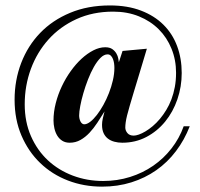

<svg xmlns="http://www.w3.org/2000/svg" viewBox="-20 -530 741 713"><path d="M684.6 -61Q665 -10.3 633.5 31.2Q602.1 72.8 560.3 102.1Q518.6 131.3 467.8 147.2Q417 163.1 358.9 163.1Q291.5 163.1 232.4 140.4Q173.3 117.7 129.4 75.4Q85.4 33.2 59.8 -26.4Q34.2 -85.9 34.2 -159.7Q34.2 -232.4 58.8 -296.4Q83.5 -360.4 129.2 -407.7Q174.8 -455.1 240.5 -482.4Q306.2 -509.8 388.2 -509.8Q453.6 -509.8 503.4 -490.7Q553.2 -471.7 586.9 -438.2Q620.6 -404.8 637.7 -358.9Q654.8 -313 654.8 -258.8Q654.8 -208 638.7 -161.1Q622.6 -114.3 593.3 -78.4Q564 -42.5 523.4 -21.2Q482.9 0 434.1 0Q418.5 0 404.8 -3.7Q391.1 -7.3 380.9 -15.1Q370.6 -22.9 364.7 -35.6Q358.9 -48.3 358.9 -66.4Q358.9 -77.1 361.6 -89.6Q364.3 -102.1 368.2 -116.2Q355 -94.7 341.3 -74Q327.6 -53.2 312.3 -36.9Q296.9 -20.5 278.8 -10.3Q260.7 0 238.8 0Q222.7 0 211.2 -7.3Q199.7 -14.6 192.6 -26.4Q185.5 -38.1 182.1 -53Q178.7 -67.9 178.7 -82.5Q178.7 -114.3 187 -146.7Q195.3 -179.2 209.5 -209.2Q223.6 -239.3 242.7 -265.9Q261.7 -292.5 283 -312Q304.2 -331.5 326.7 -343Q349.1 -354.5 370.6 -354.5Q387.2 -354.5 397 -347.7Q406.7 -340.8 412.1 -331.5Q417.5 -322.3 419.2 -313Q420.9 -303.7 421.4 -298.8L435.1 -340.8L525.4 -349.1Q509.8 -296.4 497.6 -256.6Q485.4 -216.8 476.6 -187.3Q467.8 -157.7 461.7 -137Q455.6 -116.2 451.9 -101.3Q448.2 -86.4 446.8 -75.7Q445.3 -64.9 445.3 -56.2Q445.3 -45.4 453.1 -35.9Q460.9 -26.4 476.6 -26.4Q484.4 -26.4 495.6 -30.3Q506.8 -34.2 520 -42Q533.2 -49.8 547.1 -61.5Q561 -73.2 574.2 -88.9Q586.4 -103.5 597.4 -121.6Q608.4 -139.6 616.5 -160.9Q624.5 -182.1 629.2 -206.8Q633.8 -231.4 633.8 -259.8Q633.8 -307.6 616.9 -349.1Q600.1 -390.6 569.6 -421.1Q539.1 -451.7 496.1 -469.2Q453.1 -486.8 400.4 -486.8Q324.7 -486.8 263.9 -459Q203.1 -431.2 160.4 -383.8Q117.7 -336.4 94.7 -274.2Q71.8 -211.9 71.8 -142.6Q71.8 -77.1 95 -24.4Q118.2 28.3 157.7 65.2Q197.3 102.1 250.2 122.1Q303.2 142.1 362.8 142.1Q415.5 142.1 462.9 127.2Q510.3 112.3 549.1 85.4Q587.9 58.6 616.9 21.2Q646 -16.1 662.1 -61ZM404.8 -277.8Q404.8 -286.1 403.6 -294.9Q402.3 -303.7 399.4 -311Q396.5 -318.4 391.6 -323.2Q386.7 -328.1 379.4 -328.1Q366.2 -328.1 353.3 -315.2Q340.3 -302.2 328.6 -281.5Q316.9 -260.7 306.9 -235.1Q296.9 -209.5 289.6 -184.1Q282.2 -158.7 278.1 -136.7Q273.9 -114.7 273.9 -101.1Q273.9 -95.7 275.1 -89.8Q276.4 -84 278.8 -79.1Q281.2 -74.2 284.9 -71.3Q288.6 -68.4 293 -68.4Q302.7 -68.4 314.9 -77.6Q327.1 -86.9 339.6 -103Q352.1 -119.1 363.8 -140.1Q375.5 -161.1 384.5 -184.3Q393.6 -207.5 399.2 -231.7Q404.8 -255.9 404.8 -277.8Z"/></svg>

Font: Scheherazade
Style: Bold
Weight: 700
Version: Version 2.100 (build 932/914)